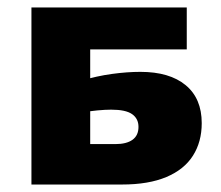

<svg xmlns="http://www.w3.org/2000/svg" viewBox="-20 -493 591 513"><path d="M64 0V-473H479V-361H221V-108H288Q318 -108 334 -119.5Q350 -131 350 -154Q350 -176 333 -188Q316 -200 277 -200Q261 -200 240 -198Q219 -196 195 -192V-277Q239 -290 279.5 -295.5Q320 -301 355 -301Q433 -301 476 -265.5Q519 -230 519 -164Q519 -114 495.5 -77Q472 -40 424.5 -20Q377 0 306 0Z"/></svg>

Font: Ysabeau SC Black
Style: Regular
Weight: 900
Designer: Christian Thalmann (Catharsis Fonts)
Version: Version 2.001;gftools[0.9.30]; featfreeze: smcp